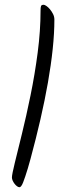

<svg xmlns="http://www.w3.org/2000/svg" viewBox="-20 -802 273 805"><path d="M108 -136Q102 -114 96.5 -95.5Q91 -77 86 -62.5Q81 -48 77 -37.5Q73 -27 69 -22Q65 -17 62 -17Q57 -17 51.5 -21Q46 -25 41 -31.5Q36 -38 33 -45Q30 -52 30 -58Q30 -70 42 -119Q54 -168 72 -241Q90 -314 108 -402Q126 -490 138 -581.5Q150 -673 150 -757Q150 -771 152 -776.5Q154 -782 163 -782Q167 -782 174.5 -777Q182 -772 189.5 -763Q197 -754 202.5 -743Q208 -732 208 -720Q208 -663 201 -596.5Q194 -530 181 -456Q168 -382 149.5 -301.5Q131 -221 108 -136Z"/></svg>

Font: Kalam Variable Light
Style: Regular
Weight: 300
Designer: Lipi Raval, Jonny Pinhorn
Foundry: Indian Type Foundry
Version: Version 3.000